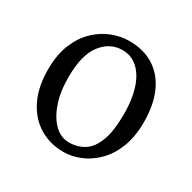

<svg xmlns="http://www.w3.org/2000/svg" viewBox="-110 -918 671 672"><g transform="rotate(30 225.5 -582.0)"><path d="M225 -355.5Q169.5 -355.5 126 -382.2Q82.5 -409 57.8 -460.2Q33 -511.5 34 -586Q35 -642 52.5 -683.8Q70 -725.5 98.8 -753Q127.5 -780.5 162.2 -794Q197 -807.5 231 -807.5Q291 -807.5 332.8 -780.2Q374.5 -753 396 -703Q417.5 -653 417 -583Q416.5 -524.5 399 -481.5Q381.5 -438.5 353.2 -410.8Q325 -383 291.2 -369.2Q257.5 -355.5 225 -355.5ZM224 -394Q259 -394 285.8 -411Q312.5 -428 327.5 -468.2Q342.5 -508.5 342.5 -578Q342.5 -634.5 328.8 -677.5Q315 -720.5 289 -744.2Q263 -768 227 -768Q176.5 -768 143 -724.8Q109.5 -681.5 109.5 -590.5Q109.5 -531.5 125 -487.5Q140.5 -443.5 166.2 -418.8Q192 -394 224 -394Z"/></g></svg>

Font: Merriweather 36pt Light
Style: Regular
Weight: 300
Designer: Eben Sorkin
Foundry: Eben Sorkin
Version: Version 2.100